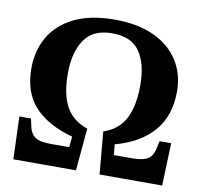

<svg xmlns="http://www.w3.org/2000/svg" viewBox="-80 -811 946 897"><g transform="rotate(10 393.0 -362.5)"><path d="M40 0 33 -202H88L96 -165Q103 -132 125 -116.5Q147 -101 199 -101H287L292 -152Q174 -184 111.5 -251.5Q49 -319 49 -434Q49 -517 87 -583Q125 -649 202 -687Q279 -725 395 -725Q503 -725 580 -689.5Q657 -654 697.5 -590.5Q738 -527 738 -444Q738 -329 675 -256Q612 -183 494 -151L499 -101H586Q638 -101 660.5 -116Q683 -131 690 -165L698 -202H753L746 0H449L431 -201Q502 -225 533 -285Q564 -345 564 -444Q564 -544 524.5 -602Q485 -660 394 -660Q302 -660 261.5 -599.5Q221 -539 221 -440Q221 -341 252.5 -283Q284 -225 355 -201L337 0Z"/></g></svg>

Font: Noto Serif
Style: Bold
Weight: 700
Designer: Monotype Design Team
Foundry: Monotype Imaging Inc.
Version: Version 2.014